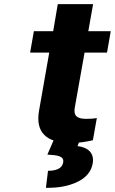

<svg xmlns="http://www.w3.org/2000/svg" viewBox="-20 -678 553 924"><path d="M322 10C363 10 395 4 427 -3L446 -110C431 -107 414 -106 395 -106C349 -106 333 -122 340 -161L387 -425H495L513 -528H405L428 -658H258L236 -528H143L125 -425H217L168 -146C150 -43 200 10 322 10ZM284 104C279 134 248 144 211 144L201 226C235 226 265 224 291 218C356 204 415 172 426 109C435 59 404 31 353 25L364 -3H238L208 66C252 69 290 71 284 104Z"/></svg>

Font: Asimov
Style: XWidIt
Weight: 500
Designer: Google
Version: Version 2.000980; 2014